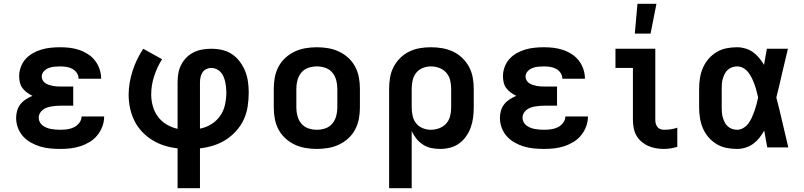

<svg xmlns="http://www.w3.org/2000/svg" viewBox="-20 -777 4240 1012"><path d="M298 8Q271 8 244.5 5.5Q218 3 192.5 -4.5Q167 -12 143 -25.5Q119 -39 101.5 -58.5Q84 -78 74.5 -103.5Q65 -129 65 -156Q65 -175 70.5 -194Q76 -213 88 -228Q100 -243 116.5 -253.5Q133 -264 151 -272Q136 -279 122.5 -289Q109 -299 99 -312Q89 -325 85 -341.5Q81 -358 81 -375Q81 -399 89.5 -423Q98 -447 114.5 -465.5Q131 -484 153 -496.5Q175 -509 199 -516Q223 -523 248 -525.5Q273 -528 297 -528Q323 -528 348 -525Q373 -522 397 -514Q421 -506 443 -492Q465 -478 480.5 -458Q496 -438 504.5 -413.5Q513 -389 513 -364V-362H394V-363Q394 -379 384.5 -393Q375 -407 360.5 -414.5Q346 -422 330 -424.5Q314 -427 297 -427Q282 -427 266.5 -425.5Q251 -424 236.5 -418.5Q222 -413 211 -401Q200 -389 200 -373Q200 -363 205.5 -353.5Q211 -344 219.5 -338.5Q228 -333 238 -329.5Q248 -326 258.5 -324Q269 -322 279.5 -321.5Q290 -321 300 -321H366V-220H300Q288 -220 275.5 -219Q263 -218 251 -216Q239 -214 227.5 -210Q216 -206 206 -198.5Q196 -191 190 -180Q184 -169 184 -157Q184 -145 189.5 -134Q195 -123 205 -115.5Q215 -108 226.5 -103.5Q238 -99 249.5 -97Q261 -95 273.5 -94Q286 -93 298 -93Q316 -93 334.5 -95.5Q353 -98 369.5 -106Q386 -114 398 -129.5Q410 -145 410 -163H529Q529 -136 519.5 -110.5Q510 -85 493 -64Q476 -43 453 -29Q430 -15 404 -6.5Q378 2 351.5 5Q325 8 298 8Z M916 215V5Q881 1 847 -9.5Q813 -20 783 -38.5Q753 -57 728.5 -83Q704 -109 688.5 -140.5Q673 -172 665.5 -207Q658 -242 658 -277Q658 -309 663.5 -341Q669 -373 679 -404Q689 -435 703 -464Q717 -493 735 -520L834 -465Q808 -423 792.5 -375.5Q777 -328 777 -279Q777 -248 785.5 -217.5Q794 -187 812.5 -162Q831 -137 858 -121Q885 -105 916 -98V-343Q916 -367 920 -390.5Q924 -414 935 -435.5Q946 -457 963 -474Q980 -491 1001.5 -501.5Q1023 -512 1046.5 -516Q1070 -520 1094 -520Q1123 -520 1151.5 -513.5Q1180 -507 1203.5 -491Q1227 -475 1244.5 -451.5Q1262 -428 1272.5 -401.5Q1283 -375 1287 -346.5Q1291 -318 1291 -289Q1291 -253 1285.5 -216.5Q1280 -180 1265 -147.5Q1250 -115 1225.5 -87.5Q1201 -60 1170.5 -40.5Q1140 -21 1105 -10Q1070 1 1034 5V215ZM1034 -99Q1066 -105 1094 -122.5Q1122 -140 1140.5 -166.5Q1159 -193 1166 -225.5Q1173 -258 1173 -290Q1173 -304 1171.5 -318Q1170 -332 1167 -345.5Q1164 -359 1158.5 -372.5Q1153 -386 1143.5 -396.5Q1134 -407 1121 -413Q1108 -419 1094 -419Q1080 -419 1067.5 -413Q1055 -407 1047.5 -395.5Q1040 -384 1037 -370.5Q1034 -357 1034 -343Z M1650 8Q1620 8 1590.5 3Q1561 -2 1534 -14.5Q1507 -27 1484.5 -47.5Q1462 -68 1448 -94.5Q1434 -121 1428.5 -150.5Q1423 -180 1423 -210V-310Q1423 -340 1428.5 -369.5Q1434 -399 1448 -425.5Q1462 -452 1484.5 -472.5Q1507 -493 1534 -505.5Q1561 -518 1590.5 -523Q1620 -528 1650 -528Q1680 -528 1709.5 -523Q1739 -518 1766 -505.5Q1793 -493 1815.5 -472.5Q1838 -452 1852 -425.5Q1866 -399 1871.5 -369.5Q1877 -340 1877 -310V-210Q1877 -180 1871.5 -150.5Q1866 -121 1852 -94.5Q1838 -68 1815.5 -47.5Q1793 -27 1766 -14.5Q1739 -2 1709.5 3Q1680 8 1650 8ZM1650 -93Q1673 -93 1695 -100.5Q1717 -108 1731.5 -125.5Q1746 -143 1752 -165Q1758 -187 1758 -210V-310Q1758 -333 1752 -355Q1746 -377 1731.5 -394.5Q1717 -412 1695 -419.5Q1673 -427 1650 -427Q1627 -427 1605 -419.5Q1583 -412 1568.5 -394.5Q1554 -377 1548 -355Q1542 -333 1542 -310V-210Q1542 -187 1548 -165Q1554 -143 1568.5 -125.5Q1583 -108 1605 -100.5Q1627 -93 1650 -93Z M2031 215V-310Q2031 -339 2036 -368.5Q2041 -398 2054.5 -424Q2068 -450 2089 -471Q2110 -492 2136.5 -505Q2163 -518 2192 -523Q2221 -528 2251 -528Q2281 -528 2310.5 -523Q2340 -518 2367 -505.5Q2394 -493 2416 -472Q2438 -451 2452 -425Q2466 -399 2471.5 -369.5Q2477 -340 2477 -310V-210Q2477 -183 2473.5 -156.5Q2470 -130 2461 -105Q2452 -80 2436.5 -58Q2421 -36 2399.5 -20.5Q2378 -5 2352 1.5Q2326 8 2299 8Q2275 8 2252 3Q2229 -2 2209 -15Q2189 -28 2174.5 -46.5Q2160 -65 2150 -86V215ZM2251 -93Q2273 -93 2295 -101Q2317 -109 2332 -126Q2347 -143 2352.5 -165Q2358 -187 2358 -210V-310Q2358 -333 2352.5 -355Q2347 -377 2332 -394Q2317 -411 2295.5 -419Q2274 -427 2251 -427Q2229 -427 2208 -418.5Q2187 -410 2173.5 -393Q2160 -376 2155 -354Q2150 -332 2150 -310V-210Q2150 -188 2155 -166Q2160 -144 2173.5 -127Q2187 -110 2208 -101.5Q2229 -93 2251 -93Z M2848 8Q2821 8 2794.5 5.5Q2768 3 2742.5 -4.5Q2717 -12 2693 -25.5Q2669 -39 2651.5 -58.5Q2634 -78 2624.5 -103.5Q2615 -129 2615 -156Q2615 -175 2620.5 -194Q2626 -213 2638 -228Q2650 -243 2666.5 -253.5Q2683 -264 2701 -272Q2686 -279 2672.5 -289Q2659 -299 2649 -312Q2639 -325 2635 -341.5Q2631 -358 2631 -375Q2631 -399 2639.5 -423Q2648 -447 2664.5 -465.5Q2681 -484 2703 -496.5Q2725 -509 2749 -516Q2773 -523 2798 -525.5Q2823 -528 2847 -528Q2873 -528 2898 -525Q2923 -522 2947 -514Q2971 -506 2993 -492Q3015 -478 3030.5 -458Q3046 -438 3054.5 -413.5Q3063 -389 3063 -364V-362H2944V-363Q2944 -379 2934.5 -393Q2925 -407 2910.5 -414.5Q2896 -422 2880 -424.5Q2864 -427 2847 -427Q2832 -427 2816.5 -425.5Q2801 -424 2786.5 -418.5Q2772 -413 2761 -401Q2750 -389 2750 -373Q2750 -363 2755.5 -353.5Q2761 -344 2769.5 -338.5Q2778 -333 2788 -329.5Q2798 -326 2808.5 -324Q2819 -322 2829.5 -321.5Q2840 -321 2850 -321H2916V-220H2850Q2838 -220 2825.5 -219Q2813 -218 2801 -216Q2789 -214 2777.5 -210Q2766 -206 2756 -198.5Q2746 -191 2740 -180Q2734 -169 2734 -157Q2734 -145 2739.5 -134Q2745 -123 2755 -115.5Q2765 -108 2776.5 -103.5Q2788 -99 2799.5 -97Q2811 -95 2823.5 -94Q2836 -93 2848 -93Q2866 -93 2884.5 -95.5Q2903 -98 2919.5 -106Q2936 -114 2948 -129.5Q2960 -145 2960 -163H3079Q3079 -136 3069.5 -110.5Q3060 -85 3043 -64Q3026 -43 3003 -29Q2980 -15 2954 -6.5Q2928 2 2901.5 5Q2875 8 2848 8Z M3480 8Q3459 8 3438 4.5Q3417 1 3397.5 -7.5Q3378 -16 3361.5 -30Q3345 -44 3334.5 -62.5Q3324 -81 3320 -102.5Q3316 -124 3316 -145V-419H3224V-520H3434V-145Q3434 -135 3436.5 -125.5Q3439 -116 3445 -108Q3451 -100 3460.5 -96.5Q3470 -93 3480 -93Q3498 -93 3515.5 -95.5Q3533 -98 3550 -104V-3Q3533 2 3515.5 5Q3498 8 3480 8ZM3326 -600 3340 -757H3440L3409 -600Z M3865 8Q3837 8 3809 2.5Q3781 -3 3757 -17.5Q3733 -32 3714.5 -53.5Q3696 -75 3685 -100.5Q3674 -126 3669.5 -154Q3665 -182 3665 -210V-310Q3665 -338 3669.5 -366Q3674 -394 3685 -419.5Q3696 -445 3714.5 -466.5Q3733 -488 3757 -502.5Q3781 -517 3809 -522.5Q3837 -528 3865 -528Q3887 -528 3909 -521.5Q3931 -515 3949 -502Q3967 -489 3981.5 -471.5Q3996 -454 4007 -435Q4011 -456 4014.5 -477.5Q4018 -499 4022 -520H4133Q4117 -456 4102.5 -391.5Q4088 -327 4072 -263Q4089 -198 4104 -132Q4119 -66 4135 0H4024Q4020 -22 4016 -44.5Q4012 -67 4008 -89Q3997 -69 3983 -51Q3969 -33 3950.5 -19.5Q3932 -6 3910 1Q3888 8 3865 8ZM3865 -93Q3883 -93 3899 -103Q3915 -113 3925.5 -127.5Q3936 -142 3943.5 -159Q3951 -176 3957 -193Q3963 -210 3967.5 -227.5Q3972 -245 3976 -263Q3972 -280 3967.5 -297.5Q3963 -315 3957 -331.5Q3951 -348 3943.5 -364Q3936 -380 3925 -394.5Q3914 -409 3898.5 -418Q3883 -427 3865 -427Q3852 -427 3839 -422.5Q3826 -418 3816 -409Q3806 -400 3800 -388Q3794 -376 3790 -363Q3786 -350 3785 -336.5Q3784 -323 3784 -310V-210Q3784 -197 3785 -183.5Q3786 -170 3790 -157Q3794 -144 3800 -132Q3806 -120 3816 -111Q3826 -102 3839 -97.5Q3852 -93 3865 -93Z"/></svg>

Font: Iosevka Book
Style: Bold
Weight: 700
Designer: Belleve Invis
Foundry: Belleve Invis
Version: Version 28.0.7; ttfautohint (v1.8.3)